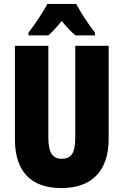

<svg xmlns="http://www.w3.org/2000/svg" viewBox="-20 -947 628 977"><path d="M368 -927H221C204 -892 152 -815 125 -781V-767H226C243 -781 266 -806 294 -840C321 -807 344 -783 364 -767H463V-781C423 -834 391 -883 368 -927ZM533 -242V-714H363V-247C363 -167 342 -139 294 -139C249 -139 226 -168 226 -246V-714H56V-238C56 -72 140 10 292 10C448 10 533 -77 533 -242Z"/></svg>

Font: Noto Sans Myanmar UI ExtraCondensed Black
Style: Regular
Weight: 900
Width: 2
Designer: Monotype Design Team
Foundry: Monotype Imaging Inc.
Version: Version 2.103